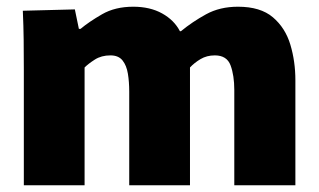

<svg xmlns="http://www.w3.org/2000/svg" viewBox="-20 -552 951 572"><path d="M51 -343Q51 -392 50.5 -433.5Q50 -475 48 -520L203 -524L215 -466H220Q245 -487 284 -509.5Q323 -532 377 -532Q427 -532 463 -512Q499 -492 516 -459H519Q553 -487 594 -509.5Q635 -532 689 -532Q756 -532 793 -500.5Q830 -469 845 -419Q860 -369 860 -313V0H678V-284Q678 -327 667 -357Q656 -387 620 -387Q596 -387 577.5 -376Q559 -365 546 -351Q546 -334 546 -318.5Q546 -303 546 -282V0H365V-279Q365 -308 361 -332.5Q357 -357 345 -372Q333 -387 309 -387Q282 -387 262.5 -374.5Q243 -362 232 -351V0H51Z"/></svg>

Font: Murecho ExtraBold
Style: Regular
Weight: 800
Designer: Neil Summerour
Foundry: Positype
Version: Version 1.010; ttfautohint (v1.8.3)